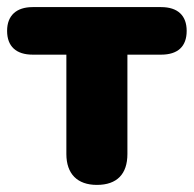

<svg xmlns="http://www.w3.org/2000/svg" viewBox="-21 -512 546 541"><path d="M252 9C309 9 338 -22 338 -78V-358H433C480 -358 505 -381 505 -425C505 -468 480 -492 433 -492H71C25 -492 -1 -468 -1 -425C-1 -381 25 -358 71 -358H166V-78C166 -22 197 9 252 9Z"/></svg>

Font: SN Pro Heavy
Style: Regular
Weight: 800
Designer: Tobias Whetton
Foundry: Supernotes
Version: Version 1.001;Glyphs 3.2 (3249)